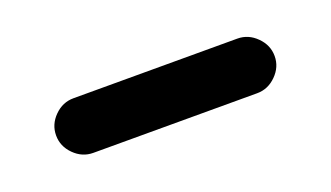

<svg xmlns="http://www.w3.org/2000/svg" viewBox="-27 -402 445 258"><g transform="rotate(-20 195.5 -273.0)"><path d="M78.1 -234.4Q62.5 -234.4 50.8 -246.1Q39.1 -257.8 39.1 -273.4Q39.1 -289.1 50.8 -300.8Q62.5 -312.5 78.1 -312.5H312.5Q328.1 -312.5 339.8 -300.8Q351.6 -289.1 351.6 -273.4Q351.6 -257.8 339.8 -246.1Q328.1 -234.4 312.5 -234.4Z"/></g></svg>

Font: Comfortaa
Style: Regular
Weight: 400
Designer: Johan Aakerlund
Foundry: Johan Aakerlund
Version: Version 2.001; ttfautohint (v1.4.1)